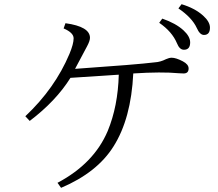

<svg xmlns="http://www.w3.org/2000/svg" viewBox="-20 -880 1040 918"><path d="M617.2 -528.8Q606.9 -313 522.9 -180.2Q444.8 -55.2 272 18.1L254.9 -5.9Q429.2 -98.1 495.1 -253.9Q543.9 -372.1 547.9 -522.9Q452.1 -517.1 316.9 -507.8Q247.6 -397 122.1 -301.8L101.1 -324.2Q242.7 -457.5 312 -622.1Q332 -669.9 332 -696.8Q332 -723.6 284.2 -744.1L293 -769Q410.2 -752.9 410.2 -699.2Q410.2 -684.6 396 -658.2Q365.7 -602.1 338.9 -550.8Q633.8 -571.3 720.7 -582Q747.1 -583.5 773.9 -597.2Q789.1 -604 800.8 -604Q821.3 -604 854 -586.9Q881.8 -572.3 881.8 -552.7Q881.8 -528.8 857.9 -528.8Q842.8 -528.8 835 -529.8Q752 -537.6 617.2 -528.8ZM755.9 -791Q820.8 -768.6 857.4 -734.9Q889.2 -705.6 889.2 -677.2Q889.2 -642.1 859.4 -642.1Q838.4 -642.1 826.2 -672.9Q802.7 -729 741.2 -771ZM848.1 -859.9Q911.6 -840.8 950.7 -805.7Q983.9 -775.9 983.9 -748Q983.9 -712.9 955.1 -712.9Q935.5 -712.9 920.9 -746.1Q898.4 -795.4 833 -839.8Z"/></svg>

Font: I.Ming
Style: Regular
Weight: 400
Designer: Ichiten Fonts Project
Version: Version 5.10 Mar 24, 2018